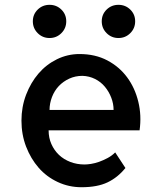

<svg xmlns="http://www.w3.org/2000/svg" viewBox="-20 -784 688 808"><path d="M314.5 -556.6Q380.9 -556.6 431.6 -529.8Q482.4 -502.9 515.1 -458.5Q547.9 -414.1 562 -356Q576.2 -297.9 567.4 -235.4H184.6Q184.6 -204.1 196.3 -177.7Q208 -151.4 228 -132.3Q248 -113.3 275.9 -102.5Q303.7 -91.8 335.9 -91.8Q346.7 -91.8 362.8 -94.2Q378.9 -96.7 397 -103Q415 -109.4 433.1 -119.1Q451.2 -128.9 464.8 -142.6L507.8 -77.1Q475.6 -37.1 432.6 -16.6Q389.6 3.9 323.2 3.9Q269.5 3.9 222.7 -18.1Q175.8 -40 142.6 -78.1Q109.4 -116.2 89.8 -167Q70.3 -217.8 70.3 -276.4Q70.3 -334 89.8 -385.3Q109.4 -436.5 142.1 -474.6Q174.8 -512.7 219.7 -534.7Q264.6 -556.6 314.5 -556.6ZM458 -321.3Q458 -347.7 448.2 -373Q438.5 -398.4 421.4 -418.9Q404.3 -439.5 379.9 -451.7Q355.5 -463.9 327.1 -464.8Q296.9 -464.8 271.5 -453.1Q246.1 -441.4 227.5 -421.9Q209 -402.3 198.7 -375.5Q188.5 -348.6 188.5 -321.3ZM548.8 -694.3Q548.8 -665 528.3 -644.5Q507.8 -624 478.5 -624Q449.2 -624 428.7 -644.5Q408.2 -665 408.2 -694.3Q408.2 -723.6 428.7 -743.7Q449.2 -763.7 478.5 -763.7Q507.8 -763.7 528.3 -743.7Q548.8 -723.6 548.8 -694.3ZM258.8 -694.3Q258.8 -665 238.3 -644.5Q217.8 -624 188.5 -624Q159.2 -624 138.7 -644.5Q118.2 -665 118.2 -694.3Q118.2 -723.6 138.7 -743.7Q159.2 -763.7 188.5 -763.7Q217.8 -763.7 238.3 -743.7Q258.8 -723.6 258.8 -694.3Z"/></svg>

Font: Allerta
Style: Medium
Weight: 500
Designer: Matt McInerney
Foundry: Matt McInerney
Version: Version 1.0